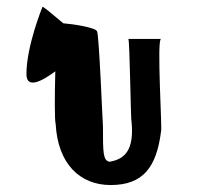

<svg xmlns="http://www.w3.org/2000/svg" viewBox="-20 -858 625 552"><path d="M56 -645C56 -602 99 -623 139 -653C137 -582 137 -509 140 -502C146 -388 209 -326 298 -326C392 -326 430 -378 443 -480C447 -480 430 -746 443 -746H349C353 -746 356 -508 358 -510C367 -423 336 -400 295 -393C276 -396 276 -420 276 -495C275 -503 265 -758 259 -768C255 -779 189 -789 162 -791C132 -816 102 -842 102 -838C102 -838 56 -726 56 -645Z"/></svg>

Font: Ampere
Style: SCSuCnd
Weight: 400
Version: Version 1